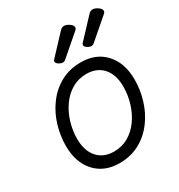

<svg xmlns="http://www.w3.org/2000/svg" viewBox="-192 -942 1005 1080"><g transform="rotate(-30 310.5 -402.0)"><path d="M131.3 -469.2Q94.2 -418 75 -354Q55.7 -290 55.7 -224.1Q55.7 -117.2 113.8 -53.2Q171.9 10.7 271 10.7Q344.2 10.7 402.8 -21.5Q461.4 -53.7 502 -110.4Q539.1 -161.6 558.3 -225.6Q577.6 -289.6 577.6 -355.5Q577.6 -462.4 519.5 -526.4Q461.4 -590.3 362.3 -590.3Q289.1 -590.3 230.5 -558.1Q171.9 -525.9 131.3 -469.2ZM502.9 -352.5Q502.9 -299.3 486.8 -246.1Q470.7 -192.9 440.4 -150.9Q410.6 -109.4 369.1 -85.4Q327.6 -61.5 276.4 -61.5Q208 -61.5 169.2 -105.7Q130.4 -149.9 130.4 -227.1Q130.4 -280.3 146.5 -333.5Q162.6 -386.7 192.9 -428.7Q222.7 -470.2 264.2 -494.1Q305.7 -518.1 356.9 -518.1Q425.3 -518.1 464.1 -473.9Q502.9 -429.7 502.9 -352.5ZM357.4 -802.2 241.7 -678.7Q234.9 -671.4 237.5 -662.8Q240.2 -654.3 251.5 -647.5Q276.9 -631.8 293.9 -646L425.8 -759.8Q437.5 -768.6 434.8 -781Q432.1 -793.5 413.1 -805.2Q379.4 -826.2 357.4 -802.2ZM543 -802.2 427.2 -678.7Q420.4 -671.4 423.1 -662.8Q425.8 -654.3 437 -647.5Q462.4 -631.8 479.5 -646L611.3 -759.8Q623 -768.6 620.4 -781Q617.7 -793.5 598.6 -805.2Q564.9 -826.2 543 -802.2Z"/></g></svg>

Font: Courier Prime Sans
Style: Regular
Weight: 300
Italic angle: -10°
Designer: Alan Dague-Greene
Foundry: Quote-Unquote Apps
Version: Version 3.23